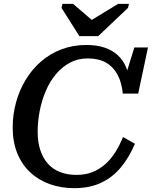

<svg xmlns="http://www.w3.org/2000/svg" viewBox="-20 -962 790 999"><path d="M393 -774H491L646 -921L651 -942H595L419 -835L487 -833L360 -942H305L300 -921ZM378 -52Q425 -52 462 -67Q499 -82 528.5 -108.5Q558 -135 580.5 -171Q603 -207 620 -249L682 -214Q653 -145 610 -92.5Q567 -40 507 -11.5Q447 17 367 17Q297 17 238.5 -4Q180 -25 136.5 -66Q93 -107 69.5 -165.5Q46 -224 46 -298Q46 -366 63.5 -429.5Q81 -493 114 -547.5Q147 -602 194 -642.5Q241 -683 300.5 -705.5Q360 -728 429 -728Q483 -728 523.5 -714.5Q564 -701 592 -675.5Q620 -650 636 -612.5Q652 -575 658 -527L627 -547L679 -715H750L699 -475H619Q613 -534 591 -574.5Q569 -615 531 -636.5Q493 -658 436 -658Q385 -658 344 -636Q303 -614 271.5 -576.5Q240 -539 219 -490.5Q198 -442 187 -387Q176 -332 176 -277Q176 -223 189.5 -181.5Q203 -140 228.5 -111Q254 -82 292 -67Q330 -52 378 -52Z"/></svg>

Font: Roboto Serif 20pt Medium
Style: Italic
Weight: 500
Italic angle: -10°
Version: Version 1.008